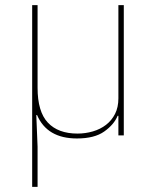

<svg xmlns="http://www.w3.org/2000/svg" viewBox="-20 -526 606 746"><path d="M105 200V-506H126V-185Q126 -92 166 -49.5Q206 -7 281 -7Q312 -7 341 -15.5Q370 -24 392 -41Q414 -58 427 -83.5Q440 -109 440 -144V-506H461V0H440V-76H437Q423 -42 385 -15Q347 12 279 12Q163 12 124 -79H121L126 44V200Z"/></svg>

Font: IBM Plex Sans Devanagari Thin
Style: Regular
Weight: 100
Designer: Mike Abbink, Paul van der Laan, Pieter van Rosmalen, Erin McLaughlin
Foundry: Bold Monday
Version: Version 1.1